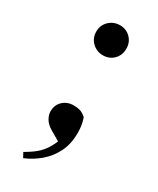

<svg xmlns="http://www.w3.org/2000/svg" viewBox="-160 -509 578 703"><g transform="rotate(30 129.5 -157.5)"><path d="M66 142 55 122Q83 106 100.5 91Q118 76 130 56.5Q142 37 154 6L156 31L105 1Q85 -11 76 -26.5Q67 -42 67 -57Q67 -84 85 -101Q103 -118 130 -118Q144 -118 156 -115Q168 -112 183 -99Q189 -82 191 -67.5Q193 -53 193 -37Q193 9 175.5 44Q158 79 129 103.5Q100 128 66 142ZM130 -330Q104 -330 85 -348Q66 -366 66 -394Q66 -421 85 -439Q104 -457 130 -457Q157 -457 175 -439Q193 -421 193 -394Q193 -366 175 -348Q157 -330 130 -330Z"/></g></svg>

Font: Source Serif 4 60pt SemiBold
Style: Regular
Weight: 600
Version: Version 4.004;hotconv 1.0.116;makeotfexe 2.5.65601